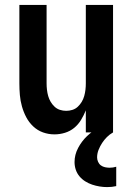

<svg xmlns="http://www.w3.org/2000/svg" viewBox="-20 -540 540 783"><path d="M202 8Q178 8 155.5 0Q133 -8 115.5 -24.5Q98 -41 87 -62Q76 -83 69.5 -106Q63 -129 61 -152.5Q59 -176 59 -200V-520H170V-200Q170 -187 171.5 -174Q173 -161 176.5 -148.5Q180 -136 186.5 -125Q193 -114 202.5 -105Q212 -96 224.5 -92Q237 -88 250 -88Q263 -88 275.5 -92Q288 -96 297.5 -105Q307 -114 313.5 -125Q320 -136 323.5 -148.5Q327 -161 328.5 -174Q330 -187 330 -200V-520H441V0H330V-90Q322 -70 310.5 -51Q299 -32 282.5 -18.5Q266 -5 245 1.5Q224 8 202 8ZM417 223Q402 223 386.5 220.5Q371 218 356 213Q341 208 327.5 199.5Q314 191 304 179Q294 167 289 152Q284 137 284 121Q284 91 298.5 63.5Q313 36 335 15Q357 -6 384.5 -20Q412 -34 441 -41V0Q427 8 416 19Q405 30 396.5 43Q388 56 382 71Q376 86 376 102Q376 111 380 120Q384 129 391.5 134.5Q399 140 408.5 142Q418 144 427 144Q434 144 440.5 143Q447 142 454 140V219Q445 221 436 222Q427 223 417 223Z"/></svg>

Font: Iosevka Fixed
Style: Bold
Weight: 700
Monospace: yes
Designer: Belleve Invis
Foundry: Belleve Invis
Version: Version 32.3.0